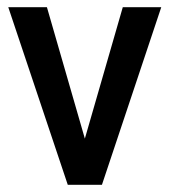

<svg xmlns="http://www.w3.org/2000/svg" viewBox="-20 -514 472 534"><path d="M168.5 0 3 -494H110.5L216 -128.5L321.5 -494H428.5L263.5 0Z"/></svg>

Font: Cabin Condensed Medium
Style: Regular
Weight: 500
Width: 3
Designer: Pablo Impallari
Foundry: Pablo Impallari. http://www.impallari.com Igino Marini. http://www.ikern.com
Version: Version 3.001; ttfautohint (v1.8.3)